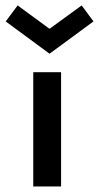

<svg xmlns="http://www.w3.org/2000/svg" viewBox="-78 -670 356 690"><path d="M41.5 0V-410.5H141.5V0ZM100 -477 -57.5 -593 -14.5 -650.5 100 -566.5 215.5 -650.5 258 -593Z"/></svg>

Font: League Spartan Thin Medium
Style: Regular
Weight: 500
Version: Version 2.002